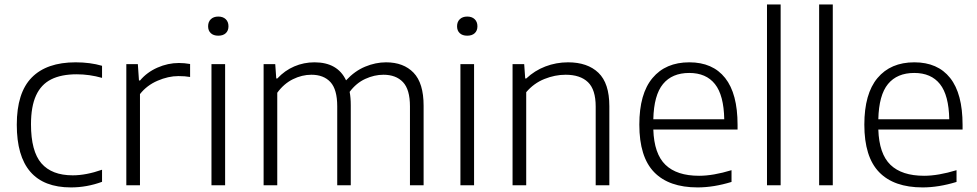

<svg xmlns="http://www.w3.org/2000/svg" viewBox="-20 -828 4367 858"><path d="M55 -270.5Q55 -413.5 121.8 -481.5Q188.5 -549.5 318 -549.5Q383 -549.5 436 -534V-480Q379.5 -496 323 -496Q253.5 -496 208.5 -473.2Q163.5 -450.5 141 -401.2Q118.5 -352 118.5 -272.5Q118.5 -152 165 -98.2Q211.5 -44.5 305 -44.5Q364.5 -44.5 436 -69.5V-15.5Q368 9.5 297 9.5Q55 9.5 55 -270.5Z M544.5 -541.5H596L601 -468.5H606Q636.5 -505 683.5 -525.8Q730.5 -546.5 779.5 -546.5Q804 -546.5 829.5 -542V-484Q807.5 -488 777.5 -488Q732 -488 684 -467.2Q636 -446.5 605.5 -407.5V0H544.5Z M925 0V-541.5H986V0ZM910 -710.5Q910 -730.5 922.2 -742.2Q934.5 -754 955.5 -754Q976.5 -754 988.8 -742.2Q1001 -730.5 1001 -710.5Q1001 -691 989 -679.8Q977 -668.5 955.5 -668.5Q934 -668.5 922 -679.8Q910 -691 910 -710.5Z M1873 -355.5V0H1812V-353Q1812 -428 1780.8 -461Q1749.5 -494 1693.5 -494Q1653 -494 1612.5 -475.5Q1572 -457 1542.5 -417.5Q1547.5 -392 1547.5 -357V0H1487V-353Q1487 -428 1456.8 -461Q1426.5 -494 1371.5 -494Q1329.5 -494 1289 -474Q1248.5 -454 1219 -413.5V0H1158V-541.5H1210L1214.5 -477.5H1219.5Q1252.5 -513 1295 -531.2Q1337.5 -549.5 1385.5 -549.5Q1488.5 -549.5 1526.5 -469Q1565.5 -511 1612 -530.2Q1658.5 -549.5 1705 -549.5Q1783.5 -549.5 1828.2 -503Q1873 -456.5 1873 -355.5Z M2037.5 0V-541.5H2098.5V0ZM2022.5 -710.5Q2022.5 -730.5 2034.8 -742.2Q2047 -754 2068 -754Q2089 -754 2101.2 -742.2Q2113.5 -730.5 2113.5 -710.5Q2113.5 -691 2101.5 -679.8Q2089.5 -668.5 2068 -668.5Q2046.5 -668.5 2034.5 -679.8Q2022.5 -691 2022.5 -710.5Z M2270.5 -541.5H2322.5L2327 -477.5H2332Q2369 -512.5 2417.2 -531Q2465.5 -549.5 2518.5 -549.5Q2605.5 -549.5 2654.2 -502.8Q2703 -456 2703 -353.5V0H2642V-352Q2642 -427.5 2607.5 -460.8Q2573 -494 2507.5 -494Q2460 -494 2412.8 -475Q2365.5 -456 2331.5 -416V0H2270.5Z M3276 -249H2899.5Q2903 -140.5 2953.8 -91.5Q3004.5 -42.5 3104 -42.5Q3167 -42.5 3249 -67.5V-15Q3169 9.5 3097.5 9.5Q2969 9.5 2903 -58.8Q2837 -127 2837 -271Q2837 -409 2895.8 -479.2Q2954.5 -549.5 3060.5 -549.5Q3165 -549.5 3220.5 -479.5Q3276 -409.5 3276 -270ZM2899.5 -295H3216.5Q3214.5 -402.5 3175 -452.2Q3135.5 -502 3060 -502Q2983.5 -502 2942.8 -452.5Q2902 -403 2899.5 -295Z M3407.5 0V-808H3468.5V0Z M3640.5 0V-808H3701.5V0Z M4281.5 -249H3905Q3908.5 -140.5 3959.2 -91.5Q4010 -42.5 4109.5 -42.5Q4172.5 -42.5 4254.5 -67.5V-15Q4174.5 9.5 4103 9.5Q3974.5 9.5 3908.5 -58.8Q3842.5 -127 3842.5 -271Q3842.5 -409 3901.2 -479.2Q3960 -549.5 4066 -549.5Q4170.5 -549.5 4226 -479.5Q4281.5 -409.5 4281.5 -270ZM3905 -295H4222Q4220 -402.5 4180.5 -452.2Q4141 -502 4065.5 -502Q3989 -502 3948.2 -452.5Q3907.5 -403 3905 -295Z"/></svg>

Font: Encode Sans Semi Expanded Light
Style: Regular
Weight: 300
Width: 6
Designer: Multiple Designers
Foundry: Impallari Type
Version: Version 2.000